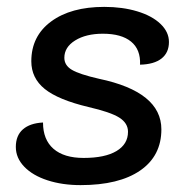

<svg xmlns="http://www.w3.org/2000/svg" viewBox="-20 -529 549 558"><path d="M26 -102Q26 -135 46.5 -153Q67 -171 105 -173Q105 -123 135.5 -96.5Q166 -70 223 -70Q285 -70 318.5 -90Q352 -110 352 -146Q352 -171 327 -187Q302 -203 237 -218Q149 -239 110 -270.5Q71 -302 71 -351Q71 -424 128.5 -466.5Q186 -509 283 -509Q336 -509 379 -496Q422 -483 446.5 -459.5Q471 -436 471 -407Q471 -376 449.5 -359Q428 -342 387 -341Q389 -385 361 -408Q333 -431 279 -431Q230 -431 198.5 -411.5Q167 -392 167 -361Q167 -339 189 -326Q211 -313 268 -300Q449 -262 449 -153Q449 -76 387.5 -33.5Q326 9 214 9Q161 9 118 -5Q75 -19 50.5 -44.5Q26 -70 26 -102Z"/></svg>

Font: K2D Medium
Style: Italic
Weight: 500
Italic angle: -10°
Designer: Katatrad Aksorn Co.,Ltd.
Foundry: Cadson Demak Co.,Ltd.
Version: Version 1.000; ttfautohint (v1.6)